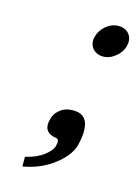

<svg xmlns="http://www.w3.org/2000/svg" viewBox="-89 -463 461 636"><g transform="rotate(15 142.0 -145.0)"><path d="M170.9 -355Q176.3 -378.4 196 -394.8Q215.8 -411.1 238.8 -411.1Q259.3 -411.1 271.7 -399.2Q284.2 -387.2 284.2 -368.2Q284.2 -364.7 282.2 -355Q276.9 -332.5 256.8 -316.2Q236.8 -299.8 213.9 -299.8Q194.3 -299.8 181.6 -312Q168.9 -324.2 168.9 -342.8Q168.9 -347.2 170.9 -355ZM166 -102.1Q217.8 -102.1 217.8 -44.9Q217.8 -25.4 211.9 0Q203.6 39.6 157.7 75.2Q111.8 110.8 50.8 121.1V87.9Q89.4 79.1 113.5 60.5Q137.7 42 141.1 24.9Q143.1 17.1 143.1 14.2Q143.1 0 128.9 0Q96.2 -6.8 96.2 -35.2Q96.2 -43.9 98.1 -49.8Q102.5 -72.8 120.6 -87.4Q138.7 -102.1 166 -102.1Z"/></g></svg>

Font: Linux Libertine
Style: Bold Italic
Weight: 700
Italic angle: -11.5°
Designer: Philipp H. Poll
Foundry: Philipp H. Poll
Version: Version 4.0.5